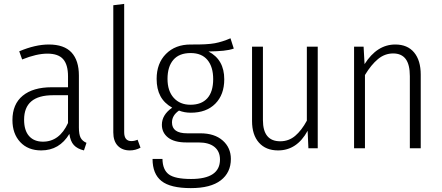

<svg xmlns="http://www.w3.org/2000/svg" viewBox="-20 -763 2274 988"><path d="M425 -28 412 11Q378 3 360 -16.5Q342 -36 337 -74Q286 11 192 11Q124 11 84 -32Q44 -75 44 -145Q44 -227 97 -270.5Q150 -314 246 -314H330V-370Q330 -430 305 -458.5Q280 -487 224 -487Q168 -487 94 -457L79 -499Q162 -534 231 -534Q310 -534 348 -493Q386 -452 386 -374V-107Q386 -71 395 -54Q404 -37 425 -28ZM330 -130V-273H253Q104 -273 104 -147Q104 -92 129.5 -63Q155 -34 201 -34Q286 -34 330 -130Z M563 -82V-736L619 -743V-83Q619 -37 656 -37Q672 -37 688 -44L703 -3Q677 11 648 11Q609 11 586 -13Q563 -37 563 -82Z M1183 -513Q1160 -505 1129.5 -502Q1099 -499 1053 -498Q1134 -456 1134 -355Q1134 -276 1088 -229.5Q1042 -183 962 -183Q929 -183 901 -194Q865 -169 865 -133Q865 -77 943 -77H1011Q1084 -77 1126 -40Q1168 -3 1168 55Q1168 125 1116 165Q1064 205 962 205Q857 205 811 168.5Q765 132 765 55H816Q817 111 849 134.5Q881 158 963 158Q1112 158 1112 58Q1112 16 1083.5 -7Q1055 -30 1002 -30H939Q877 -30 845 -55Q813 -80 813 -121Q813 -172 866 -209Q825 -232 805.5 -268.5Q786 -305 786 -357Q786 -437 834 -485.5Q882 -534 961 -534Q1046 -533 1085.5 -540.5Q1125 -548 1166 -566ZM842 -357Q842 -295 874 -259.5Q906 -224 960 -224Q1017 -224 1047 -257.5Q1077 -291 1077 -356Q1077 -419 1047.5 -454.5Q1018 -490 961 -490Q902 -490 872 -455Q842 -420 842 -357Z M1615 0H1567L1563 -90Q1508 11 1411 11Q1348 11 1312.5 -29Q1277 -69 1277 -140V-523H1333V-145Q1333 -36 1422 -36Q1466 -36 1499 -64Q1532 -92 1559 -142V-523H1615Z M2145 -379V0H2089V-371Q2089 -431 2067.5 -459.5Q2046 -488 2003 -488Q1960 -488 1925 -459Q1890 -430 1858 -377V0H1802V-523H1851L1856 -433Q1920 -534 2014 -534Q2077 -534 2111 -493Q2145 -452 2145 -379Z"/></svg>

Font: Fira Sans Condensed Light
Style: Regular
Weight: 300
Width: 3
Designer: bBox Type GmbH & Carrois Corporate GbR & Edenspiekermann AG
Foundry: bBox Type GmbH & Carrois Corporate GbR & Edenspiekermann AG
Version: Version 4.301